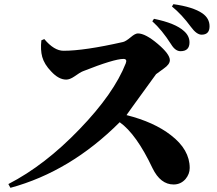

<svg xmlns="http://www.w3.org/2000/svg" viewBox="-20 -866 1040 919"><path d="M717 -776Q820 -755 861 -717Q887 -694 887 -663Q887 -621 844 -621Q819 -621 799 -654Q755 -723 709 -764ZM192 -679Q239 -623 284 -623Q384 -623 569 -665Q582 -668 606 -688Q627 -706 640 -706Q676 -706 735 -656Q793 -607 793 -578Q793 -558 764 -538L727 -511Q575 -302 586 -315Q717 -282 798 -219Q888 -150 888 -62Q888 -33 868 -9Q845 17 811 17Q748 17 710 -61Q633 -224 553 -281Q317 -45 30 33L20 15Q195 -75 361 -248Q525 -418 582 -563Q590 -584 571 -584Q526 -584 377 -525Q364 -520 336 -500Q314 -485 297 -485Q261 -485 225 -524Q192 -558 182 -594Q173 -627 178 -673ZM810 -846Q904 -833 949 -802Q983 -778 983 -740Q983 -700 945 -700Q921 -700 894 -737Q850 -797 803 -835Z"/></svg>

Font: Source Han Serif CN Heavy
Style: Regular
Weight: 900
Designer: Ryoko NISHIZUKA  (kana & ideographs); Frank Grießhammer (Latin, Greek & Cyrillic); Wenlong ZHANG  (bopomofo); Sandoll Co
Foundry: Adobe Systems Incorporated
Version: Version 1.000;PS 1;hotconv 16.6.53;makeotf.lib2.5.65590